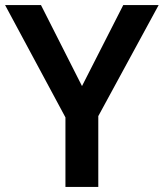

<svg xmlns="http://www.w3.org/2000/svg" viewBox="-20 -734 643 754"><path d="M302 -396 464 -714H603L366 -278V0H237V-273L0 -714H141Z"/></svg>

Font: Noto Sans Lao Looped SemiBold
Style: Regular
Weight: 600
Designer: Mark Frömberg, Ben Mitchell
Foundry: The Fontpad Ltd
Version: Version 1.002; ttfautohint (v1.8.4.7-5d5b)